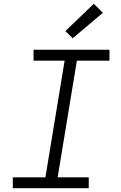

<svg xmlns="http://www.w3.org/2000/svg" viewBox="-20 -999 640 1019"><path d="M48 0V-58H221L323 -677H158V-735H561V-677H388L286 -58H451V0ZM366 -796 327 -834 478 -979 526 -931Z"/></svg>

Font: Iosevka Slab Light Extended
Style: Italic
Weight: 300
Width: 7
Italic angle: -9°
Monospace: yes
Designer: Belleve Invis
Foundry: Belleve Invis
Version: Version 11.1.0; ttfautohint (v1.8.3)